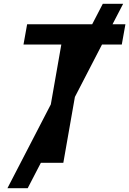

<svg xmlns="http://www.w3.org/2000/svg" viewBox="-20 -852 676 1005"><path d="M624.5 -832 569 -725H636.5L617.5 -619H514L372 -344.5L311.5 0H194L125 133H19L246 -305.5L301 -619H103L122 -725H462.5L518 -832Z"/></svg>

Font: JuliaMono SemiBoldItalic
Style: Regular
Weight: 600
Italic angle: -9°
Monospace: yes
Designer: cormullion
Foundry: corm
Version: Version 0.049; ttfautohint (v1.8.4)